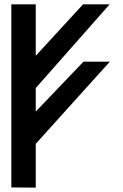

<svg xmlns="http://www.w3.org/2000/svg" viewBox="-20 -871 565 881"><path d="M144 -10V-211L484 -588H363L144 -359V-467L483 -851H361L144 -615V-851H32V-11Z"/></svg>

Font: Ny Stormning
Style: Gr
Weight: 400
Designer: Robert Jablonski, Mew Too
Foundry: Cannot Into Space Fonts
Version: Version 0.90